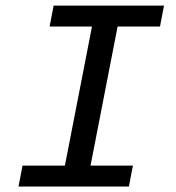

<svg xmlns="http://www.w3.org/2000/svg" viewBox="-20 -679 640 699"><path d="M175.3 -658.7H577.1L562.5 -582.5H408.2L309.6 -76.2H463.9L449.2 0H47.4L62 -76.2H216.3L314.9 -582.5H160.6Z"/></svg>

Font: Liberation Mono
Style: Italic
Weight: 400
Italic angle: -12°
Monospace: yes
Designer: Steve Matteson
Foundry: Ascender Corporation
Version: Version 2.1.5